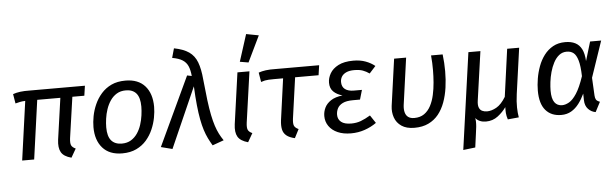

<svg xmlns="http://www.w3.org/2000/svg" viewBox="-58 -1033 4700 1465"><g transform="rotate(-5 2292.5 -300.0)"><path d="M180.5 -527.1H603.3L592.2 -451.4H500.5L455.6 -138.6Q450.7 -99.7 458.6 -83.1Q466.6 -66.6 491.6 -55.6L453.2 11.1Q395 -3.9 375.3 -38.5Q355.6 -73.1 363.6 -134.4L408.5 -451.4H231.4L168.5 0H76.6L139.5 -451.4Q114.6 -450.4 99.1 -446.9Q83.7 -443.4 63.8 -438.4L51.7 -511Q76.7 -520 107.2 -524Q137.6 -528.1 180.5 -527.1Z M842.9 12.1Q744.8 12.1 692.7 -46.9Q640.6 -106 640.6 -206Q640.6 -245.1 649.1 -290.2Q657.7 -335.2 677.2 -379.2Q696.7 -423.2 728.7 -459.7Q760.8 -496.2 806.3 -517.7Q851.9 -539.1 914 -539.1Q1012.1 -539.1 1063.7 -480.6Q1115.3 -422.1 1115.3 -321Q1115.3 -282.9 1106.8 -237.9Q1098.3 -192.9 1079.2 -148.9Q1060.2 -104.9 1028.7 -68.4Q997.1 -31.9 951.1 -9.9Q905 12.1 842.9 12.1ZM846.1 -62.6Q886.9 -62.6 916.3 -80.6Q945.7 -98.5 965.6 -128Q985.5 -157.4 996.9 -192.9Q1008.4 -228.3 1013.3 -264.7Q1018.3 -301.1 1018.3 -331Q1018.3 -399.8 991 -432.1Q963.6 -464.5 910.9 -464.5Q870 -464.5 840.6 -446.5Q811.2 -428.5 791.3 -399.1Q771.4 -369.6 759.5 -334.2Q747.6 -298.8 742.6 -262.4Q737.6 -226 737.6 -196Q737.6 -127.3 765.5 -94.9Q793.3 -62.6 846.1 -62.6Z M1284.8 -680.5 1305 -752.1Q1377.1 -738.1 1418.8 -709.2Q1460.5 -680.2 1480.1 -628.7Q1499.8 -577.1 1506.8 -494.9Q1515.8 -403.1 1524.2 -335.7Q1532.7 -268.3 1542.7 -219.8Q1552.7 -171.4 1564.2 -136.3Q1575.7 -101.3 1589.6 -73.8Q1603.6 -46.2 1621.6 -20.2L1534.5 11.1Q1517.6 -17 1503.1 -46.4Q1488.7 -75.9 1477.2 -111.9Q1465.7 -147.8 1456.8 -194.7Q1447.8 -241.6 1441.4 -304.4Q1434.9 -367.2 1431 -450L1226.8 12.1L1139.8 -10.2L1386.7 -537.1L1421.9 -530Q1417.8 -575.9 1404.8 -605.8Q1391.8 -635.7 1363.8 -653.6Q1335.8 -671.5 1284.8 -680.5Z M1771.5 -527.1H1863.5L1808.6 -138.6Q1803.6 -99.7 1811.6 -83.1Q1819.5 -66.6 1844.5 -55.6L1806.2 11.1Q1747.9 -4.9 1728.2 -39Q1708.5 -73.1 1716.5 -134.4ZM1796.7 -606 1862.8 -812.5 1958.6 -794.3 1862.3 -594.9Z M2061.9 -527.1H2397.3L2386.3 -451.4H2206.6L2162.8 -138.6Q2157.8 -99.7 2165.8 -83.1Q2173.8 -66.6 2198.7 -55.6L2164.5 11.1Q2123.3 2.1 2100.7 -16.4Q2078 -35 2071.9 -64.1Q2065.7 -93.2 2070.8 -134.4L2114.6 -451.4H2045.2Q2019.2 -451.4 2003.2 -450.4Q1987.1 -449.4 1974.6 -446.9Q1962 -444.4 1945 -438.4L1933 -511Q1958 -520 1988.4 -524Q2018.9 -528.1 2061.9 -527.1Z M2594.9 12.1Q2535.9 12.1 2492.8 -6.9Q2449.7 -25.9 2426.2 -59.9Q2402.6 -93.9 2402.6 -137Q2402.6 -170.1 2417.2 -200.6Q2431.7 -231.1 2464.8 -253.1Q2497.8 -275.1 2554.7 -282Q2511.7 -294 2486.1 -319.1Q2460.6 -344.1 2460.6 -387.1Q2460.6 -423.2 2480.7 -458.2Q2500.8 -493.2 2544.8 -516.2Q2588.9 -539.1 2659.9 -539.1Q2713 -539.1 2754.1 -523.6Q2795.2 -508.1 2824.3 -484L2776 -430.6Q2752 -447.6 2726 -457.1Q2700 -466.6 2660.1 -466.6Q2623.3 -466.6 2599.4 -455.6Q2575.5 -444.7 2564 -426.2Q2552.6 -407.8 2552.6 -384.9Q2552.6 -348.1 2576.9 -329.6Q2601.3 -311.2 2644.1 -311.2H2706.2L2685.1 -238.7H2632Q2580.3 -238.7 2551.9 -224.3Q2523.5 -209.9 2512.1 -187Q2500.6 -164.1 2500.6 -138.2Q2500.6 -103.4 2526 -82.9Q2551.4 -62.5 2603.3 -62.5Q2643.2 -62.5 2676.6 -75Q2710.1 -87.5 2750.1 -111.4L2790.3 -51Q2749.3 -21.9 2699.7 -4.9Q2650.1 12.1 2594.9 12.1Z M3254.4 -527.1H3343.3Q3347.3 -494.2 3349.3 -462.2Q3351.3 -430.3 3351.3 -397.3Q3351.3 -333.2 3342.8 -273.1Q3334.3 -213 3315.3 -161Q3296.3 -109 3265.3 -70.4Q3234.2 -31.9 3188.6 -9.9Q3143.1 12.1 3080.9 12.1Q3019.7 12.1 2982.1 -13.5Q2944.5 -39 2930 -80.6Q2915.5 -122.1 2921.5 -169.1L2971.5 -527.1H3063.5L3013.5 -168.2Q3009.5 -135.4 3016 -111.5Q3022.4 -87.6 3039.8 -75.1Q3057.2 -62.6 3086.1 -62.6Q3130.9 -62.6 3161.8 -84.1Q3192.6 -105.6 3212.1 -142.6Q3231.5 -179.7 3241.4 -225.2Q3251.4 -270.6 3255.4 -319.6Q3259.4 -368.5 3259.4 -413.4Q3259.4 -440.3 3258.4 -469.3Q3257.4 -498.2 3254.4 -527.1Z M3929.3 -527.1 3880.3 -177.1Q3872.3 -118 3873.3 -74Q3874.3 -30 3880.3 2L3795.4 10.1Q3786.4 -17.8 3784.9 -38.8Q3783.4 -59.7 3784.4 -84.7Q3759.4 -48.7 3720.1 -18.4Q3680.8 12 3628 12Q3603 12 3582.6 3.5Q3562.2 -5 3548.3 -21.9Q3551.3 -10.8 3551.8 5.7Q3552.3 22.2 3550.3 44.7Q3548.3 67.2 3543.3 99.2L3529.3 202L3436.5 213.1L3540.5 -527.1H3632.5L3579.5 -153.1Q3574.5 -119.3 3582 -99.9Q3589.4 -80.5 3605.8 -72.6Q3622.2 -64.6 3643.1 -64.6Q3677.9 -64.6 3715.7 -86Q3753.5 -107.4 3787.3 -163.1L3837.4 -527.1Z M4282.9 -539.1Q4327.9 -539.1 4359.4 -523.1Q4390.8 -507.1 4408.3 -472.7Q4425.8 -438.2 4428.8 -381.4L4472.6 -527.1H4557.4L4463.2 -250.1L4470.3 -113.6Q4471.3 -93.5 4478.3 -82Q4485.4 -70.5 4507.4 -62.6L4468 13.1Q4435.8 8 4411.8 -16.9Q4387.7 -41.9 4386.7 -84.9L4385.7 -135.6Q4366.6 -94.6 4341.1 -60.7Q4315.6 -26.8 4282.1 -7.3Q4248.7 12.1 4205.7 12.1Q4128.7 12.1 4085.7 -38Q4042.6 -88 4042.6 -188.1Q4042.6 -231.1 4050.6 -279.6Q4058.6 -328.1 4075.7 -374.2Q4092.7 -420.2 4120.7 -457.2Q4148.7 -494.2 4188.8 -516.7Q4228.8 -539.1 4282.9 -539.1ZM4288 -465.5Q4254.1 -465.5 4229.2 -445.5Q4204.3 -425.6 4186.9 -392.6Q4169.5 -359.7 4159 -321.3Q4148.5 -282.9 4144 -245.5Q4139.6 -208.1 4139.6 -179.2Q4139.6 -118.4 4160 -90Q4180.4 -61.6 4218.2 -61.6Q4243.2 -61.6 4271.5 -77.6Q4299.9 -93.5 4329.3 -138.4Q4358.7 -183.3 4387.6 -269.1Q4385.6 -347.8 4373.1 -390.2Q4360.7 -432.6 4339.8 -449Q4318.9 -465.5 4288 -465.5Z"/></g></svg>

Font: Fira Sans Variable
Style: Italic
Weight: 397
Italic angle: -8°
Designer: Carrois Corporate & Edenspiekermann AG
Foundry: Carrois Corporate GbR & Edenspiekermann AG
Version: Version 4.202